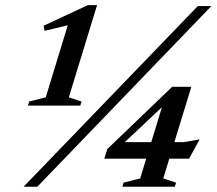

<svg xmlns="http://www.w3.org/2000/svg" viewBox="-20 -708 822 728"><path d="M153.5 -339 248.5 -650 275 -621.5 149 -591 145.5 -610.5 313 -688.5H348L241 -339L289.5 -323L284.5 -307.5H86L90.5 -323ZM69.5 0 730 -685H781.5L121.5 0ZM606.5 -342.5 629.5 -335 427 -144.5V-169H676.5L737 -179.5L697 -106.5H375.5L387 -143L633 -379H705.5L599 -31.5L647.5 -15.5L643 0H444L448.5 -15.5L511.5 -31.5Z"/></svg>

Font: Newsreader 36pt SemiBold
Style: Italic
Weight: 600
Italic angle: -17°
Designer: Hugues Gentile
Foundry: Production Type
Version: Version 1.003